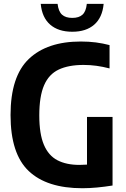

<svg xmlns="http://www.w3.org/2000/svg" viewBox="-20 -964 651 992"><path d="M405.5 8.5Q222 8.5 128.2 -80.5Q34.5 -169.5 34.5 -369.5Q34.5 -569.5 129 -659.5Q223.5 -749.5 397.5 -749.5Q439.5 -749.5 475.5 -744.8Q511.5 -740 546 -731V-610.5Q511 -619.5 478.5 -624Q446 -628.5 411.5 -628.5Q334 -628.5 283.2 -604.5Q232.5 -580.5 207.8 -523.5Q183 -466.5 183 -367.5Q183 -272 206.8 -216Q230.5 -160 276.8 -136Q323 -112 390.5 -112Q410 -112 429.5 -113.5V-360H561.5V-5.5Q521 1 481.2 4.8Q441.5 8.5 405.5 8.5ZM353.5 -800Q281.5 -800 239.2 -836.8Q197 -873.5 190.5 -944H277.5Q282 -905 300.5 -888.2Q319 -871.5 353.5 -871.5Q388 -871.5 406.2 -888.2Q424.5 -905 428.5 -944H515.5Q509 -873.5 467 -836.8Q425 -800 353.5 -800Z"/></svg>

Font: Encode Sans Condensed
Style: Bold
Weight: 700
Width: 3
Designer: Multiple Designers
Foundry: Impallari Type
Version: Version 3.000; ttfautohint (v1.8.3) -l 8 -r 50 -G 200 -x 14 